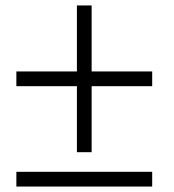

<svg xmlns="http://www.w3.org/2000/svg" viewBox="-20 -722 638 704"><path d="M262 -164V-702H316V-164ZM40 -38V-92H538V-38ZM40 -406V-460H538V-406Z"/></svg>

Font: Libre Bodoni
Style: Italic
Weight: 400
Italic angle: -13°
Designer: Pablo Impallari, Rodrigo Fuenzalida
Foundry: Impallari Type
Version: Version 2.005;gftools[0.9.23]